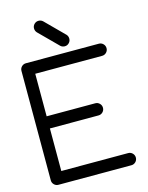

<svg xmlns="http://www.w3.org/2000/svg" viewBox="-145 -1104 916 1192"><g transform="rotate(-15 312.5 -508.0)"><path d="M78.6 -781.2H547.4Q563.5 -781.2 575 -769.8Q586.4 -758.3 586.4 -742.2Q586.4 -726.1 575 -714.6Q563.5 -703.1 547.4 -703.1H117.7V-429.7H430.2Q446.3 -429.7 457.8 -418.2Q469.2 -406.7 469.2 -390.6Q469.2 -374.5 457.8 -363Q446.3 -351.6 430.2 -351.6H117.7V-78.1H547.4Q563.5 -78.1 575 -66.7Q586.4 -55.2 586.4 -39.1Q586.4 -22.9 575 -11.5Q563.5 0 547.4 0H78.6Q62.5 0 51 -11.5Q39.6 -22.9 39.6 -39.1V-742.2Q39.6 -758.3 51 -769.8Q62.5 -781.2 78.6 -781.2ZM183.1 -976.6Q183.1 -992.7 194.6 -1004.2Q206.1 -1015.6 222.2 -1015.6Q238.3 -1015.6 250 -1004.4L368.7 -885.7Q378.4 -874.5 378.4 -859.4Q378.4 -843.3 366.9 -831.8Q355.5 -820.3 339.4 -820.3Q323.7 -820.3 312.5 -830.6L193.8 -949.2Q183.1 -960.9 183.1 -976.6Z"/></g></svg>

Font: Comfortaa
Style: Regular
Weight: 400
Designer: Johan Aakerlund - aajohan
Foundry: Johan Aakerlund
Version: Version 2.004 2013